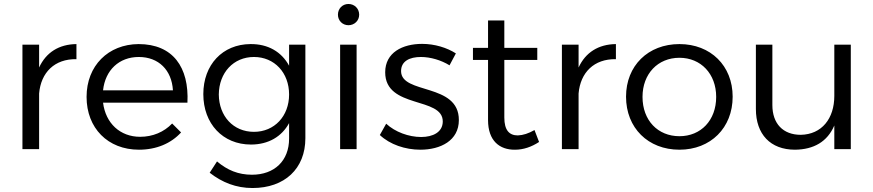

<svg xmlns="http://www.w3.org/2000/svg" viewBox="-20 -751 4399 967"><path d="M177 -411V-526H93V0H177V-280C186 -386 255 -455 365 -453V-529C277 -528 212 -487 177 -411Z M678 -529C525 -528 416 -420 416 -263C416 -106 523 3 680 3C768 3 842 -29 892 -84L847 -129C806 -86 749 -62 686 -62C585 -62 512 -130 499 -234H924C933 -412 851 -529 678 -529ZM499 -296C510 -398 580 -464 679 -464C779 -464 845 -398 851 -296Z M1436 -526V-420C1398 -490 1330 -530 1241 -529C1101 -528 1004 -425 1004 -277C1004 -128 1102 -23 1244 -23C1332 -23 1399 -63 1436 -131V-53C1436 59 1362 129 1249 129C1180 129 1125 106 1073 62L1036 119C1099 168 1169 196 1252 196C1413 196 1518 99 1518 -55V-526ZM1259 -87C1155 -87 1083 -166 1082 -275C1083 -385 1156 -464 1259 -464C1362 -464 1436 -385 1436 -275C1436 -166 1362 -87 1259 -87Z M1735 -731C1705 -731 1682 -708 1682 -677C1682 -647 1705 -624 1735 -624C1765 -624 1789 -647 1789 -677C1789 -708 1765 -731 1735 -731ZM1693 -526V0H1776V-526Z M2244 -422 2276 -482C2231 -511 2169 -530 2106 -530C2008 -530 1920 -487 1920 -387C1920 -201 2212 -266 2210 -138C2209 -85 2160 -61 2101 -61C2039 -61 1970 -86 1925 -128L1893 -71C1944 -23 2021 3 2097 3C2199 3 2291 -43 2291 -146C2292 -335 2000 -274 2000 -393C2000 -443 2043 -464 2100 -464C2148 -464 2202 -448 2244 -422Z M2672 -96C2642 -79 2615 -70 2588 -69C2545 -69 2520 -95 2520 -159V-449H2686V-510H2520V-648H2438V-510H2362V-449H2438V-146C2438 -42 2496 4 2574 3C2616 3 2657 -11 2695 -36Z M2894 -411V-526H2810V0H2894V-280C2903 -386 2972 -455 3082 -453V-529C2994 -528 2929 -487 2894 -411Z M3402 -529C3244 -529 3133 -420 3133 -264C3133 -107 3244 3 3402 3C3559 3 3670 -107 3670 -264C3670 -420 3559 -529 3402 -529ZM3402 -460C3510 -460 3587 -379 3587 -263C3587 -145 3510 -65 3402 -65C3293 -65 3216 -145 3216 -263C3216 -379 3293 -460 3402 -460Z M4182 -526V-268C4182 -154 4119 -74 4013 -72C3924 -72 3870 -128 3870 -222V-526H3787V-202C3787 -75 3860 3 3984 3C4078 2 4147 -37 4182 -119V0H4265V-526Z"/></svg>

Font: Juman Normal
Style: Regular
Weight: 300
Designer: Bandar Raffah (Arabic) Julieta Ulanovsky (Latin)
Foundry: Caramella
Version: Version 5.022;PS 005.022;hotconv 1.0.88;makeotf.lib2.5.64775